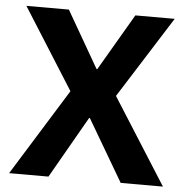

<svg xmlns="http://www.w3.org/2000/svg" viewBox="-51 -748 775 797"><g transform="rotate(5 336.5 -349.0)"><path d="M657 0H481L330 -257H327L180 0H16L240 -361L27 -698H204L340 -462H343L481 -698H645L430 -358Z"/></g></svg>

Font: Plexus Sans Bold
Style: Regular
Weight: 700
Version: Version 2.001;PS 002.001;hotconv 1.0.70;makeotf.lib2.5.58329